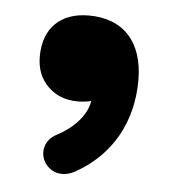

<svg xmlns="http://www.w3.org/2000/svg" viewBox="-36 -786 381 415"><g transform="rotate(5 154.5 -579.0)"><path d="M141.1 -752C81.1 -752 43 -717.3 43 -654.8C43 -627.9 51.3 -606.4 68.4 -589.8C85 -573.2 106.4 -564.9 133.3 -564.9C143.6 -564.9 152.8 -565.9 162.1 -568.4C157.7 -536.6 128.4 -506.8 95.2 -489.7C67.4 -475.6 63.5 -448.7 73.7 -429.2C85 -409.2 110.8 -396.5 142.1 -414.1C218.3 -457 259.8 -531.2 259.8 -621.6C259.8 -704.1 216.8 -752 141.1 -752Z"/></g></svg>

Font: Mikhak Black
Style: Regular
Weight: 900
Designer: Amin Abedi
Version: Version 3.2